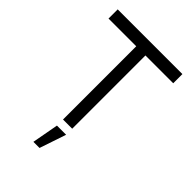

<svg xmlns="http://www.w3.org/2000/svg" viewBox="-261 -816 1153 1153"><g transform="rotate(45 315.0 -240.0)"><path d="M589.5 -700V-622H353.5V0H275.5V-622H40V-700ZM244.5 220.5 275.5 51.5H353.5L296.5 220.5Z"/></g></svg>

Font: Urbanist
Style: Regular
Weight: 400
Designer: Corey Hu
Foundry: Corey Hu
Version: Version 1.330; ttfautohint (v1.8.4.7-5d5b)